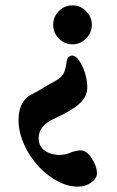

<svg xmlns="http://www.w3.org/2000/svg" viewBox="-20 -514 435 715"><path d="M49 0ZM282 -277Q305 -233 305 -188Q305 -155 277 -129Q249 -103 188 -75Q156 -61 140 -43Q124 -25 124 1Q124 30 145.5 46Q167 62 199 63Q226 63 248 52Q268 46 281 46Q302 46 321.5 75.5Q341 105 341 132Q341 150 320 165.5Q299 181 272 181Q233 181 195.5 161.5Q158 142 125 107Q90 70 69.5 23.5Q49 -23 49 -67Q49 -105 63 -129Q77 -153 97 -162Q117 -172 153 -194L187 -213Q208 -225 216 -239Q224 -253 228 -283Q229 -294 234.5 -300.5Q240 -307 249 -307Q265 -307 282 -277ZM322 -422Q322 -392 300.5 -370.5Q279 -349 250 -349Q220 -349 199 -370.5Q178 -392 178 -422Q178 -451 199 -472.5Q220 -494 250 -494Q279 -494 300.5 -472.5Q322 -451 322 -422Z"/></svg>

Font: EB Garamond
Style: Bold
Weight: 700
Designer: Georg Duffner and Octavio Pardo
Foundry: Georg Duffner
Version: Version 1.000; ttfautohint (v1.6)